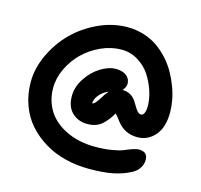

<svg xmlns="http://www.w3.org/2000/svg" viewBox="-116 -774 1125 1073"><g transform="rotate(15 447.0 -237.5)"><path d="M487.8 172.9Q416.5 172.9 350.8 156.5Q285.2 140.1 230.5 107.2Q175.8 74.2 135 28.6Q94.2 -17.1 71.5 -79.1Q48.8 -141.1 48.8 -212.9Q48.8 -292 85.9 -371.3Q123 -450.7 183.3 -511.2Q243.7 -571.8 325.9 -609.9Q408.2 -647.9 493.2 -647.9Q543 -647.9 588.4 -633.8Q633.8 -619.6 668.7 -595.2Q703.6 -570.8 732.9 -538.1Q762.2 -505.4 782.7 -469Q803.2 -432.6 817.6 -393.8Q832 -355 838.6 -318.4Q845.2 -281.7 845.2 -249Q845.2 -160.6 804 -114.3Q762.7 -67.9 703.1 -67.9Q628.9 -67.9 584 -127Q565.4 -152.3 553.2 -165Q539.6 -142.6 528.8 -128.4Q518.1 -114.3 501.5 -98.4Q484.9 -82.5 463.1 -74.7Q441.4 -66.9 415 -66.9Q361.3 -66.9 326.2 -100.3Q291 -133.8 291 -195.8Q291 -248.5 323.5 -298.3Q356 -348.1 402.3 -377Q448.7 -405.8 491.2 -405.8Q529.3 -405.8 551.8 -388.2Q574.2 -370.6 574.2 -341.8Q574.2 -322.8 556.2 -301.8Q611.8 -301.8 641.1 -249Q661.1 -214.4 670.7 -205.1Q680.2 -195.8 690.9 -195.8Q703.1 -195.8 709.5 -211.9Q715.8 -228 715.8 -249Q715.8 -290.5 701.2 -336.4Q686.5 -382.3 659.9 -423.3Q633.3 -464.4 589.4 -491.2Q545.4 -518.1 493.2 -518.1Q433.6 -518.1 375.5 -491.7Q317.4 -465.3 274.4 -423.3Q231.4 -381.3 204.8 -325.4Q178.2 -269.5 178.2 -212.9Q178.2 -162.6 195.3 -119.9Q212.4 -77.1 241.7 -47.1Q271 -17.1 310.5 3.9Q350.1 24.9 395 34.9Q439.9 44.9 487.8 44.9Q543 44.9 586.9 37.4Q630.9 29.8 652.1 20.5Q673.3 11.2 694.8 3.7Q716.3 -3.9 731.9 -3.9Q782.2 -3.9 782.2 43Q782.2 68.8 766.8 91.8Q751.5 114.7 724.1 127.9Q681.2 150.4 626.7 161.6Q572.3 172.9 487.8 172.9ZM455.1 -232.9Q465.3 -251.5 483.9 -272.9Q449.7 -257.8 430.4 -233.4Q411.1 -209 411.1 -185.1Q422.4 -188 430.9 -198Q439.5 -208 455.1 -232.9Z"/></g></svg>

Font: Shantell Sans Irregular Bouncy
Style: Regular
Weight: 600
Designer: Stephen Nixon, Anya Danilova, Shantell Martin
Foundry: Arrow Type
Version: Version 1.006;[9816181b4]